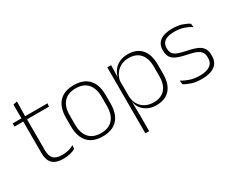

<svg xmlns="http://www.w3.org/2000/svg" viewBox="-103 -1055 2040 1659"><g transform="rotate(-30 917.0 -225.0)"><path d="M242 9Q191 9 159.2 -6Q127.5 -21 112.5 -52Q97.5 -83 97.5 -130V-459.5H135.5V-134Q135.5 -78.5 161.2 -51.8Q187 -25 248.5 -25Q279 -25 308.2 -32.5Q337.5 -40 364 -54.5L360 -19Q337 -6 305.8 1.5Q274.5 9 242 9ZM10 -444V-475.5H358L354 -444ZM98 -469.5 97.5 -613 137 -621.5 134.5 -469.5Z M631.5 11.5Q534.5 11.5 484 -43.2Q433.5 -98 433.5 -201V-287Q433.5 -389.5 484 -444Q534.5 -498.5 631.5 -498.5Q728 -498.5 778.5 -444Q829 -389.5 829 -287V-201Q829 -98 778.5 -43.2Q728 11.5 631.5 11.5ZM631.5 -20.5Q709 -20.5 750 -66.5Q791 -112.5 791 -199.5V-288.5Q791 -374.5 750.2 -420.2Q709.5 -466 631.5 -466Q553.5 -466 512.8 -420.2Q472 -374.5 472 -288.5V-199.5Q472 -112.5 512.8 -66.5Q553.5 -20.5 631.5 -20.5Z M1165.5 10Q1117.5 10 1079.8 -9Q1042 -28 1019.5 -62Q997 -96 994.5 -142H982L997 -177.5Q999.5 -126 1021.8 -91.8Q1044 -57.5 1079.8 -40.2Q1115.5 -23 1158.5 -23Q1232.5 -23 1272.2 -67.5Q1312 -112 1312 -197V-289.5Q1312 -374.5 1272.5 -419.2Q1233 -464 1157.5 -464Q1114.5 -464 1080.5 -446.2Q1046.5 -428.5 1024.5 -396.5Q1002.5 -364.5 995 -322.5L982.5 -353.5H994Q999.5 -393 1021.2 -425.2Q1043 -457.5 1080 -477Q1117 -496.5 1168 -496.5Q1257 -496.5 1303.8 -442.8Q1350.5 -389 1350.5 -287.5V-199Q1350.5 -97 1303.2 -43.5Q1256 10 1165.5 10ZM960.5 172V-486.5H998.5L996 -360.5L997 -346.5V-138.5L996 -128.5L998.5 4V172Z M1620 10Q1561.5 10 1519 -4.2Q1476.5 -18.5 1449.5 -35L1445 -73.5Q1480.5 -52.5 1522.5 -38.2Q1564.5 -24 1619.5 -24Q1684 -24 1719.8 -48Q1755.5 -72 1755.5 -118.5V-127Q1755.5 -157 1743.5 -177Q1731.5 -197 1700.5 -211Q1669.5 -225 1611.5 -236.5Q1550 -248.5 1514.5 -264.8Q1479 -281 1464.2 -306.8Q1449.5 -332.5 1449.5 -371.5V-376.5Q1449.5 -434 1490.5 -465Q1531.5 -496 1613 -496Q1669.5 -496 1710.2 -482Q1751 -468 1775.5 -450.5L1780 -415Q1748.5 -436 1708.5 -449.8Q1668.5 -463.5 1615.5 -463.5Q1571 -463.5 1542.8 -453Q1514.5 -442.5 1501 -423Q1487.5 -403.5 1487.5 -376V-371.5Q1487.5 -340.5 1500 -321.2Q1512.5 -302 1543.2 -289.5Q1574 -277 1628 -266.5Q1691.5 -254 1727.5 -237Q1763.5 -220 1778.5 -194Q1793.5 -168 1793.5 -128.5V-118Q1793.5 -55.5 1748.5 -22.8Q1703.5 10 1620 10Z"/></g></svg>

Font: Anek Bangla
Style: Extra-light
Weight: 200
Designer: Sulekha Rajkumar (Bangla), Yesha Goshar (Latin)
Foundry: Ek Type
Version: Version 1.002;March 21, 2022;FontCreator 13.0.0.2683 64-bit